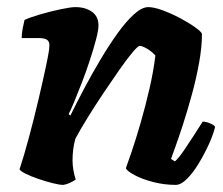

<svg xmlns="http://www.w3.org/2000/svg" viewBox="-20 -520 626 540"><path d="M158 0Q147 0 127.5 -5Q108 -10 87.5 -17Q67 -24 52 -31.5Q37 -39 35 -44Q47 -80 61 -132Q75 -184 88 -239Q101 -294 110 -337Q113 -352 115 -362Q117 -372 118 -380Q119 -388 119 -393Q119 -404 111.5 -408.5Q104 -413 88 -413H41Q41 -426 44 -441Q47 -456 49 -464Q64 -471 93 -479.5Q122 -488 150.5 -494Q179 -500 192 -500Q220 -500 238.5 -487Q257 -474 257 -448Q257 -435 250 -408.5Q243 -382 232.5 -350Q222 -318 210 -287Q198 -256 188 -232Q178 -208 173 -199L178 -195Q195 -230 216.5 -270.5Q238 -311 262 -351.5Q286 -392 310 -425.5Q334 -459 356.5 -479.5Q379 -500 397 -500Q413 -500 437.5 -491Q462 -482 486.5 -469Q511 -456 528.5 -443.5Q546 -431 548 -425Q548 -388 540 -343.5Q532 -299 519.5 -253.5Q507 -208 494.5 -169.5Q482 -131 472.5 -105Q463 -79 461 -73L472 -66Q483 -76 497 -96.5Q511 -117 525.5 -139.5Q540 -162 550 -178Q559 -178 571 -173Q583 -168 585 -163Q580 -142 567.5 -114.5Q555 -87 539 -60.5Q523 -34 506 -17Q489 0 474 0Q442 0 411 -8Q380 -16 358.5 -27.5Q337 -39 334 -47Q339 -60 350.5 -94Q362 -128 375.5 -174.5Q389 -221 400.5 -271Q412 -321 417 -364Q409 -373 400 -379Q391 -385 384 -388Q377 -391 373 -391Q368 -391 352.5 -372.5Q337 -354 316 -324Q295 -294 271.5 -259Q248 -224 227 -190Q206 -156 192 -130Q188 -116 186 -100.5Q184 -85 184 -69Q184 -55 186.5 -41Q189 -27 193 -15Q186 -10 176 -5.5Q166 -1 158 0Z"/></svg>

Font: Texturina Medium 12pt Black
Style: Italic
Weight: 900
Italic angle: -11°
Version: Version 1.002